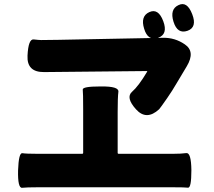

<svg xmlns="http://www.w3.org/2000/svg" viewBox="-20 -886 1040 935"><path d="M68 -56Q71 -143 89 -140Q107 -137 163 -137H380Q385 -137 385 -142V-355Q385 -434 383 -449.5Q381 -465 468 -465H472Q560 -466 556.5 -439Q553 -412 553 -341V-142Q553 -137 558 -137H823Q863 -137 887 -140.5Q911 -144 912 -57Q912 30 895.5 28Q879 26 823 26H163Q110 26 88 28.5Q66 31 68 -56ZM755 -354Q693 -297 642 -354Q591 -411 623 -439Q655 -467 696 -536Q699 -540 694 -540L195 -535Q110 -534 114 -615Q118 -697 144 -694Q170 -691 180 -691Q222 -691 264 -692L774 -702Q832 -703 880 -670Q932 -635 890 -564L841 -482Q819 -444 794 -408Q759 -358 755 -354ZM893 -736Q844 -719 825 -780Q806 -841 849 -861Q891 -882 916 -817Q941 -753 893 -736ZM750 -702Q700 -685 682 -746Q663 -807 707 -827Q751 -847 775 -783Q799 -719 750 -702Z"/></svg>

Font: Resource Han Rounded JP Heavy
Style: Regular
Weight: 900
Designer: Cyano Hao (round all glyphs); Ryoko NISHIZUKA 西塚涼子 (kana, bopomofo & ideographs); Paul D. Hunt (Latin, Greek & Cyrillic)
Foundry: Cyano Hao
Version: 0.990